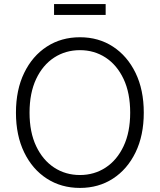

<svg xmlns="http://www.w3.org/2000/svg" viewBox="-20 -922 792 952"><path d="M376.5 9.8Q283.7 9.8 212.2 -36.4Q140.6 -82.5 99.9 -166.5Q59.1 -250.5 59.1 -363.3Q59.1 -476.6 99.9 -560.5Q140.6 -644.5 212.2 -690.9Q283.7 -737.3 376.5 -737.3Q468.8 -737.3 540 -690.9Q611.3 -644.5 652.1 -560.5Q692.9 -476.6 692.9 -363.3Q692.9 -250.5 652.1 -166.5Q611.3 -82.5 540 -36.4Q468.8 9.8 376.5 9.8ZM376.5 -54.2Q447.3 -54.2 503.7 -91.1Q560.1 -127.9 592.8 -197.3Q625.5 -266.6 625.5 -363.3Q625.5 -460.9 592.8 -530.3Q560.1 -599.6 503.7 -636.5Q447.3 -673.3 376.5 -673.3Q305.2 -673.3 248.5 -636.5Q191.9 -599.6 159.2 -530.3Q126.5 -460.9 126.5 -363.3Q126.5 -266.6 159.2 -197.5Q191.9 -128.4 248.3 -91.3Q304.7 -54.2 376.5 -54.2ZM503.9 -901.9V-848.1H248V-901.9Z"/></svg>

Font: Inter 18pt Light
Style: Regular
Weight: 300
Designer: Rasmus Andersson
Foundry: rsms
Version: Version 4.001;git-66647c0bb